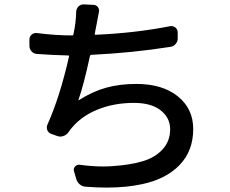

<svg xmlns="http://www.w3.org/2000/svg" viewBox="-20 -809 1040 870"><path d="M751 -690.4Q764.6 -692.4 774.9 -684.1Q785.2 -675.8 785.2 -662.1V-636.7Q786.1 -622.1 776.4 -610.4Q766.6 -598.6 752 -596.7Q578.1 -569.3 393.6 -560.5Q388.7 -559.6 387.7 -555.7Q359.4 -424.8 335.9 -357.4Q335 -356.4 335.9 -355.5Q336.9 -354.5 337.9 -355.5Q399.4 -394.5 460.9 -411.6Q522.5 -428.7 597.7 -428.7Q715.8 -428.7 785.6 -372.6Q855.5 -316.4 855.5 -224.6Q855.5 -125 793.5 -61Q731.4 2.9 624 25.4Q552.7 41 463.9 41Q418.9 41 368.2 37.1Q352.5 36.1 340.8 25.9Q329.1 15.6 325.2 1L315.4 -33.2Q311.5 -44.9 319.8 -54.2Q328.1 -63.5 340.8 -62.5Q395.5 -54.7 447.3 -54.7Q470.7 -54.7 494.1 -56.6Q568.4 -61.5 625.5 -78.1Q682.6 -94.7 716.8 -132.3Q751 -169.9 751 -222.7Q751 -275.4 708 -309.1Q665 -342.8 586.9 -342.8Q498 -342.8 423.3 -313Q348.6 -283.2 301.8 -225.6Q295.9 -218.8 291 -210.9Q282.2 -198.2 268.1 -192.9Q253.9 -187.5 240.2 -192.4L212.9 -202.1Q199.2 -207 194.3 -219.7Q189.5 -232.4 195.3 -245.1Q251 -369.1 293 -553.7Q293.9 -557.6 290 -557.6Q212.9 -559.6 147.5 -564.5Q132.8 -565.4 123 -576.2Q113.3 -586.9 113.3 -601.6V-629.9Q113.3 -643.6 123.5 -652.3Q133.8 -661.1 147.5 -659.2Q231.4 -648.4 307.6 -648.4Q311.5 -648.4 312.5 -652.3Q318.4 -680.7 321.3 -702.1Q325.2 -737.3 325.2 -755.9Q326.2 -770.5 335.9 -780.3Q345.7 -789.1 358.4 -789.1Q358.4 -789.1 359.4 -789.1L402.3 -787.1Q416 -787.1 423.8 -776.4Q431.6 -765.6 427.7 -752Q422.9 -729.5 417 -695.3L409.2 -655.3Q408.2 -651.4 412.1 -651.4Q592.8 -659.2 751 -690.4Z"/></svg>

Font: Gen Jyuu Gothic L Monospace Medium
Style: Regular
Weight: 500
Designer: [Source Han Sans]
Ryoko NISHIZUKA  (kana & ideographs); Paul D. Hunt (Latin, Greek & Cyrillic); Wenlong ZHANG  (bopomofo
Version: Version 1.002.20150607